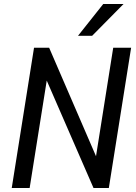

<svg xmlns="http://www.w3.org/2000/svg" viewBox="-20 -945 684 965"><path d="M39 0 151 -705H227L475 -131H458L549 -705H639L527 0H450L201 -572H220L129 0ZM372 -765 499 -925H601L443 -765Z"/></svg>

Font: Nunito Sans 10pt Condensed SemiBold
Style: Italic
Weight: 600
Width: 3
Italic angle: -9°
Designer: Vernon Adams
Foundry: Vernon Adams
Version: Version 3.101;gftools[0.9.27]